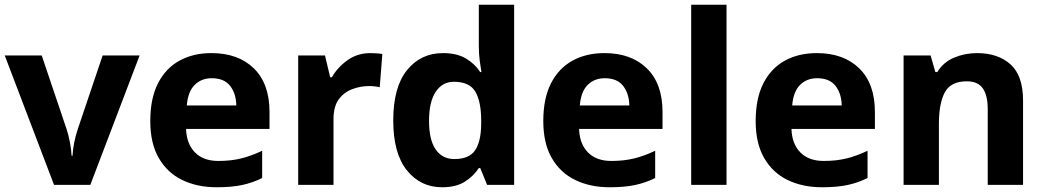

<svg xmlns="http://www.w3.org/2000/svg" viewBox="-20 -780 4411 810"><path d="M208 0 0 -546H156L261 -235Q270 -207 275.5 -177Q281 -147 282 -123H286Q289 -177 308 -235L413 -546H569L361 0Z M872 -556Q985 -556 1051 -491.5Q1117 -427 1117 -308V-236H765Q767 -173 802.5 -137Q838 -101 901 -101Q954 -101 997 -111.5Q1040 -122 1086 -144V-29Q1046 -9 1001.5 0.5Q957 10 894 10Q812 10 749 -20.5Q686 -51 650 -113Q614 -175 614 -269Q614 -365 646.5 -428.5Q679 -492 737 -524Q795 -556 872 -556ZM873 -450Q830 -450 801.5 -422Q773 -394 768 -335H977Q976 -385 951 -417.5Q926 -450 873 -450Z M1543 -556Q1554 -556 1569 -555Q1584 -554 1593 -552L1582 -412Q1575 -414 1561.5 -415.5Q1548 -417 1538 -417Q1500 -417 1465 -403.5Q1430 -390 1408.5 -360Q1387 -330 1387 -278V0H1238V-546H1351L1373 -454H1380Q1404 -496 1446 -526Q1488 -556 1543 -556Z M1845 10Q1754 10 1696.5 -61.5Q1639 -133 1639 -272Q1639 -412 1697 -484Q1755 -556 1849 -556Q1908 -556 1946 -533Q1984 -510 2006 -476H2011Q2008 -492 2004 -522.5Q2000 -553 2000 -585V-760H2149V0H2035L2006 -71H2000Q1978 -37 1941 -13.5Q1904 10 1845 10ZM1897 -109Q1959 -109 1984 -145.5Q2009 -182 2010 -255V-271Q2010 -351 1985.5 -393Q1961 -435 1895 -435Q1846 -435 1818 -392.5Q1790 -350 1790 -270Q1790 -190 1818 -149.5Q1846 -109 1897 -109Z M2530 -556Q2643 -556 2709 -491.5Q2775 -427 2775 -308V-236H2423Q2425 -173 2460.5 -137Q2496 -101 2559 -101Q2612 -101 2655 -111.5Q2698 -122 2744 -144V-29Q2704 -9 2659.5 0.5Q2615 10 2552 10Q2470 10 2407 -20.5Q2344 -51 2308 -113Q2272 -175 2272 -269Q2272 -365 2304.5 -428.5Q2337 -492 2395 -524Q2453 -556 2530 -556ZM2531 -450Q2488 -450 2459.5 -422Q2431 -394 2426 -335H2635Q2634 -385 2609 -417.5Q2584 -450 2531 -450Z M3045 0H2896V-760H3045Z M3426 -556Q3539 -556 3605 -491.5Q3671 -427 3671 -308V-236H3319Q3321 -173 3356.5 -137Q3392 -101 3455 -101Q3508 -101 3551 -111.5Q3594 -122 3640 -144V-29Q3600 -9 3555.5 0.5Q3511 10 3448 10Q3366 10 3303 -20.5Q3240 -51 3204 -113Q3168 -175 3168 -269Q3168 -365 3200.5 -428.5Q3233 -492 3291 -524Q3349 -556 3426 -556ZM3427 -450Q3384 -450 3355.5 -422Q3327 -394 3322 -335H3531Q3530 -385 3505 -417.5Q3480 -450 3427 -450Z M4102 -556Q4190 -556 4243 -508.5Q4296 -461 4296 -356V0H4147V-319Q4147 -378 4126 -407.5Q4105 -437 4059 -437Q3991 -437 3966 -390.5Q3941 -344 3941 -257V0H3792V-546H3906L3926 -476H3934Q3960 -518 4005.5 -537Q4051 -556 4102 -556Z"/></svg>

Font: Noto Sans Thaana
Style: Bold
Weight: 700
Designer: David Williams
Foundry: Google Inc.
Version: Version 3.001; ttfautohint (v1.8.4.7-5d5b)